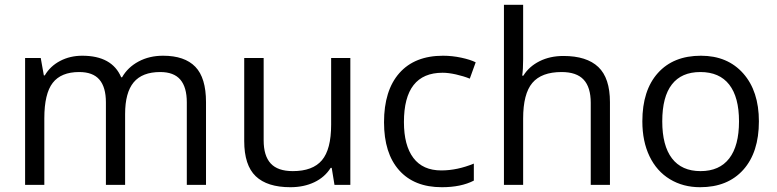

<svg xmlns="http://www.w3.org/2000/svg" viewBox="-20 -780 3278 810"><path d="M768.1 0V-348.1Q768.1 -412.1 740.7 -444.1Q713.4 -476.1 655.8 -476.1Q580.1 -476.1 543.9 -432.6Q507.8 -389.2 507.8 -298.8V0H426.8V-348.1Q426.8 -412.1 399.4 -444.1Q372.1 -476.1 314 -476.1Q237.8 -476.1 202.4 -430.4Q167 -384.8 167 -280.8V0H85.9V-535.2H151.9L165 -461.9H168.9Q191.9 -501 233.6 -522.9Q275.4 -544.9 327.1 -544.9Q452.6 -544.9 491.2 -454.1H495.1Q519 -496.1 564.5 -520.5Q609.9 -544.9 668 -544.9Q758.8 -544.9 804 -498.3Q849.1 -451.7 849.1 -349.1V0Z M1092.3 -535.2V-188Q1092.3 -122.6 1122.1 -90.3Q1151.9 -58.1 1215.3 -58.1Q1299.3 -58.1 1338.1 -104Q1377 -149.9 1377 -253.9V-535.2H1458V0H1391.1L1379.4 -71.8H1375Q1350.1 -32.2 1305.9 -11.2Q1261.7 9.8 1205.1 9.8Q1107.4 9.8 1058.8 -36.6Q1010.3 -83 1010.3 -185.1V-535.2Z M1843.8 9.8Q1727.5 9.8 1663.8 -61.8Q1600.1 -133.3 1600.1 -264.2Q1600.1 -398.4 1664.8 -471.7Q1729.5 -544.9 1849.1 -544.9Q1887.7 -544.9 1926.3 -536.6Q1964.8 -528.3 1986.8 -517.1L1961.9 -448.2Q1935.1 -459 1903.3 -466.1Q1871.6 -473.1 1847.2 -473.1Q1684.1 -473.1 1684.1 -265.1Q1684.1 -166.5 1723.9 -113.8Q1763.7 -61 1841.8 -61Q1908.7 -61 1979 -89.8V-18.1Q1925.3 9.8 1843.8 9.8Z M2472.2 0V-346.2Q2472.2 -411.6 2442.4 -443.8Q2412.6 -476.1 2349.1 -476.1Q2264.6 -476.1 2225.8 -430.2Q2187 -384.3 2187 -279.8V0H2106V-759.8H2187V-529.8Q2187 -488.3 2183.1 -460.9H2188Q2211.9 -499.5 2256.1 -521.7Q2300.3 -543.9 2356.9 -543.9Q2455.1 -543.9 2504.2 -497.3Q2553.2 -450.7 2553.2 -349.1V0Z M3181.6 -268.1Q3181.6 -137.2 3115.7 -63.7Q3049.8 9.8 2933.6 9.8Q2861.8 9.8 2806.2 -23.9Q2750.5 -57.6 2720.2 -120.6Q2689.9 -183.6 2689.9 -268.1Q2689.9 -398.9 2755.4 -471.9Q2820.8 -544.9 2937 -544.9Q3049.3 -544.9 3115.5 -470.2Q3181.6 -395.5 3181.6 -268.1ZM2773.9 -268.1Q2773.9 -165.5 2814.9 -111.8Q2856 -58.1 2935.5 -58.1Q3015.1 -58.1 3056.4 -111.6Q3097.7 -165 3097.7 -268.1Q3097.7 -370.1 3056.4 -423.1Q3015.1 -476.1 2934.6 -476.1Q2855 -476.1 2814.5 -423.8Q2773.9 -371.6 2773.9 -268.1Z"/></svg>

Font: f0_46866 
Style: Regular
Weight: 400
Foundry: Ascender Corporation
Version: Version 1.10